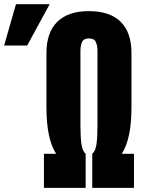

<svg xmlns="http://www.w3.org/2000/svg" viewBox="-191 -915 695 935"><path d="M22.9 0V-166H82.5Q35.2 -238.3 35.2 -392.6V-656.7Q35.2 -756.8 87.9 -808.8Q140.6 -860.8 242.2 -860.8Q344.2 -860.8 396.7 -808.8Q449.2 -756.8 449.2 -656.7V-392.6Q449.2 -238.3 401.9 -166H461.4V0H258.3V-166.5Q274.4 -179.2 279.1 -214.8Q283.7 -250.5 283.7 -305.2V-667.5Q283.7 -693.4 275.6 -710.7Q267.6 -728 242.2 -728Q216.8 -728 208.7 -710.7Q200.7 -693.4 200.7 -667.5V-305.2Q200.7 -250.5 205.3 -214.8Q210 -179.2 226.1 -166.5V0ZM-58.6 -693.4H-170.9L-113.3 -894.5H50.8Z"/></svg>

Font: webenart
Style: Regular
Weight: 400
Designer: Vernon Adams
Foundry: Vernon Adams
Version: Version 2.116; ttfautohint (v1.8.3)